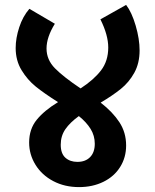

<svg xmlns="http://www.w3.org/2000/svg" viewBox="-20 -752 634 784"><path d="M495 -158Q495 -109 470.5 -70Q446 -31 402 -9.5Q358 12 303 12Q244 12 197.5 -12.5Q151 -37 125 -79Q99 -121 99 -170Q99 -225 130 -263Q161 -301 217 -335Q160 -371 126 -398.5Q92 -426 68 -465.5Q44 -505 44 -556Q44 -596 58.5 -640.5Q73 -685 100 -716L204 -655Q170 -600 170 -554Q170 -508 204.5 -473Q239 -438 309 -391Q363 -426 392.5 -464.5Q422 -503 422 -558Q422 -609 390 -673L495 -732Q518 -702 534 -647.5Q550 -593 550 -546Q550 -494 528.5 -455Q507 -416 473.5 -389Q440 -362 391 -333Q440 -295 467.5 -253Q495 -211 495 -158ZM367 -165Q367 -198 350 -225.5Q333 -253 302 -278Q266 -252 247 -224.5Q228 -197 228 -161Q228 -125 247 -108Q266 -91 296 -91Q329 -91 348 -110.5Q367 -130 367 -165Z"/></svg>

Font: AmikoBold
Style: Bold
Weight: 700
Designer: Pablo Impallari, Rodrigo Fuenzalida, Andres Torresi
Foundry: Impallari Type
Version: Version 1.000; ttfautohint (v1.3)